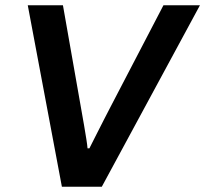

<svg xmlns="http://www.w3.org/2000/svg" viewBox="-20 -706 776 726"><path d="M214 0 85 -686H218L287 -294Q293 -261 298 -231.5Q303 -202 306.5 -180Q310 -158 311 -145H318Q329 -167 344 -196.5Q359 -226 373.5 -254.5Q388 -283 398 -302L598 -686H736L365 0Z"/></svg>

Font: Archivo Variable SemiBold
Style: Italic
Weight: 600
Italic angle: -10°
Designer: Hector Gatti
Foundry: Omnibus-Type
Version: Version 2.001